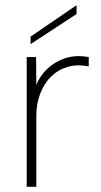

<svg xmlns="http://www.w3.org/2000/svg" viewBox="-20 -720 389 740"><path d="M275 -700V-666L98 -550V-579ZM83 -500H119L120 -393Q134 -428 163 -455.5Q192 -483 232.5 -496Q273 -509 322 -500V-464Q279 -473 242 -462.5Q205 -452 178 -426Q151 -400 135.5 -360.5Q120 -321 120 -274V0H83Z"/></svg>

Font: Albert Sans ExtraLight
Style: Regular
Weight: 250
Designer: Andreas Rasmussen
Foundry: a.Foundry
Version: Version 1.025